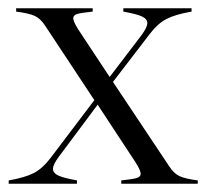

<svg xmlns="http://www.w3.org/2000/svg" viewBox="-20 -444 500 464"><path d="M458 -8V0H273V-8Q302 -11 311 -14Q320 -17 320 -24Q320 -32 308 -51L216 -191L122 -65Q108 -46 108 -36Q108 -26 120.5 -20Q133 -14 166 -8V0H1V-8Q41 -15 62 -26Q83 -37 102 -62L208 -202L89 -382Q78 -399 64 -405.5Q50 -412 19 -416V-424H204V-416Q175 -413 166 -410Q157 -407 157 -400Q157 -392 169 -373L245 -258L322 -359Q336 -378 336 -388Q336 -398 323.5 -404Q311 -410 278 -416V-424H443V-416Q403 -409 382 -398Q361 -387 342 -362L253 -246L389 -42Q400 -25 413.5 -18.5Q427 -12 458 -8Z"/></svg>

Font: Libre Caslon Display
Style: Regular
Weight: 400
Designer: Pablo Impallari, Rodrigo Fuenzalida
Foundry: Pablo Impallari, Rodrigo Fuenzalida
Version: Version 1.100; ttfautohint (v1.6) -l 8 -r 50 -G 200 -x 14 -D